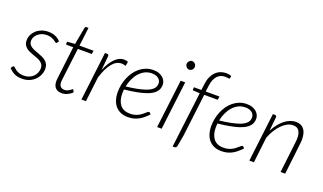

<svg xmlns="http://www.w3.org/2000/svg" viewBox="-81 -1221 3111 1851"><g transform="rotate(20 1475.0 -295.0)"><path d="M355.5 -436.5Q351.5 -429.5 344.5 -429.5Q339.5 -429.5 332.2 -435.8Q325 -442 312.5 -449.8Q300 -457.5 281.5 -463.8Q263 -470 235.5 -470Q210 -470 187.2 -461.5Q164.5 -453 147.8 -438.8Q131 -424.5 121.2 -405.8Q111.5 -387 111.5 -366Q111.5 -345.5 121 -331.5Q130.5 -317.5 146.2 -307.2Q162 -297 181.8 -289.5Q201.5 -282 222.5 -274.5Q243.5 -267 263.2 -257.8Q283 -248.5 298.8 -235.5Q314.5 -222.5 324 -203.8Q333.5 -185 333.5 -158.5Q333.5 -126.5 320.8 -96.5Q308 -66.5 284.5 -43.2Q261 -20 227.8 -6Q194.5 8 153.5 8Q105 8 72.5 -8.8Q40 -25.5 16.5 -52.5L28 -69.5Q31 -73.5 34 -75.5Q37 -77.5 41.5 -77.5Q46.5 -77.5 54 -69.5Q61.5 -61.5 74.8 -51.8Q88 -42 108.5 -34Q129 -26 160 -26Q189.5 -26 213.8 -35.8Q238 -45.5 255.2 -62.5Q272.5 -79.5 282 -101.8Q291.5 -124 291.5 -149Q291.5 -171 282 -186Q272.5 -201 257 -211.8Q241.5 -222.5 221.5 -230Q201.5 -237.5 180.8 -244.8Q160 -252 140 -260.8Q120 -269.5 104.5 -282Q89 -294.5 79.5 -312.5Q70 -330.5 70 -356.5Q70 -385.5 82.5 -412.2Q95 -439 117.5 -459.8Q140 -480.5 171 -492.8Q202 -505 239 -505Q281 -505 312 -492Q343 -479 367 -453Z M473.5 -83.5Q473.5 -86.5 473.8 -91Q474 -95.5 474.8 -104.5Q475.5 -113.5 477.2 -127.8Q479 -142 481.5 -164L515.5 -446.5H450Q440 -446.5 440 -456L442.5 -476.5L521 -482.5L554 -660.5Q555 -665 558.5 -668.5Q562 -672 567 -672H590L566.5 -482H710.5L706.5 -446.5H562.5L528 -165.5Q525.5 -145 524 -132Q522.5 -119 521.5 -110.8Q520.5 -102.5 520.2 -98.5Q520 -94.5 520 -92.5Q520 -60 535.2 -45.5Q550.5 -31 574.5 -31Q591 -31 603.8 -36.2Q616.5 -41.5 626 -47.8Q635.5 -54 641.5 -59.2Q647.5 -64.5 650.5 -64.5Q653.5 -64.5 655 -63.2Q656.5 -62 658 -59.5L667 -38.5Q647 -17.5 618.5 -4.8Q590 8 561.5 8Q520.5 8 497.2 -14.5Q474 -37 473.5 -83.5Z M762 0 822 -499H843.5Q861 -499 861 -481L846.5 -333Q880.5 -414.5 924.2 -458.8Q968 -503 1017.5 -503Q1038 -503 1059.5 -494.5L1051 -450Q1028 -458.5 1008 -458.5Q954.5 -458.5 911.8 -405.8Q869 -353 838.5 -253.5L808.5 0Z M1450 -402.5Q1450 -382 1444.5 -363.5Q1439 -345 1425 -328.5Q1411 -312 1387 -297.2Q1363 -282.5 1325.5 -270.2Q1288 -258 1236 -248.2Q1184 -238.5 1114 -231Q1113 -220.5 1112.5 -210.2Q1112 -200 1112 -190Q1112 -115.5 1145.8 -73.5Q1179.5 -31.5 1247.5 -31.5Q1274 -31.5 1295.2 -37.2Q1316.5 -43 1333.2 -52Q1350 -61 1362.8 -71Q1375.5 -81 1385.5 -90Q1395.5 -99 1402.8 -104.8Q1410 -110.5 1416 -110.5Q1422 -110.5 1426.5 -105.5L1437.5 -92.5Q1413 -66.5 1389.8 -47.8Q1366.5 -29 1342.8 -17Q1319 -5 1293.5 0.8Q1268 6.5 1239 6.5Q1197.5 6.5 1165.2 -7.2Q1133 -21 1111 -46.2Q1089 -71.5 1077.5 -107.8Q1066 -144 1066 -189Q1066 -226.5 1073.5 -264.5Q1081 -302.5 1095.8 -337.5Q1110.5 -372.5 1132.2 -403Q1154 -433.5 1182 -456Q1210 -478.5 1244 -491.5Q1278 -504.5 1317.5 -504.5Q1354 -504.5 1379.2 -494.2Q1404.5 -484 1420.2 -468.8Q1436 -453.5 1443 -435.8Q1450 -418 1450 -402.5ZM1315 -469.5Q1275 -469.5 1242.8 -452.5Q1210.5 -435.5 1185.8 -407.2Q1161 -379 1144.2 -341.8Q1127.5 -304.5 1119.5 -264Q1183 -271 1229 -280.2Q1275 -289.5 1307 -299.8Q1339 -310 1358.8 -322Q1378.5 -334 1389.5 -346.8Q1400.5 -359.5 1404.2 -373Q1408 -386.5 1408 -401Q1408 -411.5 1403.2 -423.8Q1398.5 -436 1387.5 -446Q1376.5 -456 1358.8 -462.8Q1341 -469.5 1315 -469.5Z M1645.5 -497.5 1585 0H1538.5L1599 -497.5ZM1682 -669Q1682 -660 1678.5 -652.2Q1675 -644.5 1669 -638.5Q1663 -632.5 1655.2 -629Q1647.5 -625.5 1639.5 -625.5Q1631 -625.5 1623.5 -629Q1616 -632.5 1610.2 -638.5Q1604.5 -644.5 1601 -652.2Q1597.5 -660 1597.5 -669Q1597.5 -678 1601 -686Q1604.5 -694 1610.2 -700.2Q1616 -706.5 1623.5 -710Q1631 -713.5 1639.5 -713.5Q1647.5 -713.5 1655.2 -710Q1663 -706.5 1669 -700.5Q1675 -694.5 1678.5 -686.2Q1682 -678 1682 -669Z M1859 -447 1806 -10.5 1785 104.5Q1783 115.5 1776.5 120.2Q1770 125 1760.5 125H1743L1813 -446.5L1750 -450.5Q1739 -451.5 1739 -461.5Q1739 -462 1739.2 -464.8Q1739.5 -467.5 1741 -482H1817L1825 -545Q1830 -587.5 1844.5 -619.8Q1859 -652 1880.8 -673.5Q1902.5 -695 1930 -705.8Q1957.5 -716.5 1989 -716.5Q2003 -716.5 2017 -713.8Q2031 -711 2042 -706L2037 -682Q2036.5 -676.5 2029.5 -676.5Q2024 -676.5 2014 -678.5Q2004 -680.5 1991 -680.5Q1968.5 -680.5 1948.2 -673Q1928 -665.5 1912.2 -649.2Q1896.5 -633 1885.2 -607Q1874 -581 1869.5 -543.5L1861.5 -482H2002.5L1997.5 -447Z M2409 -402.5Q2409 -382 2403.5 -363.5Q2398 -345 2384 -328.5Q2370 -312 2346 -297.2Q2322 -282.5 2284.5 -270.2Q2247 -258 2195 -248.2Q2143 -238.5 2073 -231Q2072 -220.5 2071.5 -210.2Q2071 -200 2071 -190Q2071 -115.5 2104.8 -73.5Q2138.5 -31.5 2206.5 -31.5Q2233 -31.5 2254.2 -37.2Q2275.5 -43 2292.2 -52Q2309 -61 2321.8 -71Q2334.5 -81 2344.5 -90Q2354.5 -99 2361.8 -104.8Q2369 -110.5 2375 -110.5Q2381 -110.5 2385.5 -105.5L2396.5 -92.5Q2372 -66.5 2348.8 -47.8Q2325.5 -29 2301.8 -17Q2278 -5 2252.5 0.8Q2227 6.5 2198 6.5Q2156.5 6.5 2124.2 -7.2Q2092 -21 2070 -46.2Q2048 -71.5 2036.5 -107.8Q2025 -144 2025 -189Q2025 -226.5 2032.5 -264.5Q2040 -302.5 2054.8 -337.5Q2069.5 -372.5 2091.2 -403Q2113 -433.5 2141 -456Q2169 -478.5 2203 -491.5Q2237 -504.5 2276.5 -504.5Q2313 -504.5 2338.2 -494.2Q2363.5 -484 2379.2 -468.8Q2395 -453.5 2402 -435.8Q2409 -418 2409 -402.5ZM2274 -469.5Q2234 -469.5 2201.8 -452.5Q2169.5 -435.5 2144.8 -407.2Q2120 -379 2103.2 -341.8Q2086.5 -304.5 2078.5 -264Q2142 -271 2188 -280.2Q2234 -289.5 2266 -299.8Q2298 -310 2317.8 -322Q2337.5 -334 2348.5 -346.8Q2359.5 -359.5 2363.2 -373Q2367 -386.5 2367 -401Q2367 -411.5 2362.2 -423.8Q2357.5 -436 2346.5 -446Q2335.5 -456 2317.8 -462.8Q2300 -469.5 2274 -469.5Z M2484.5 0 2544.5 -499H2566Q2583 -499 2583 -481L2568.5 -337Q2589 -376.5 2613.8 -407.8Q2638.5 -439 2666 -460.8Q2693.5 -482.5 2722.5 -493.8Q2751.5 -505 2781 -505Q2836.5 -505 2864.5 -468.5Q2892.5 -432 2892.5 -364Q2892.5 -359.5 2892.2 -353.8Q2892 -348 2890.8 -335.5Q2889.5 -323 2887 -300.2Q2884.5 -277.5 2880 -238.8Q2875.5 -200 2868.8 -141.8Q2862 -83.5 2852 0H2805L2842.5 -318Q2845.5 -341 2845.5 -361.5Q2845.5 -412 2826.2 -438.5Q2807 -465 2765.5 -465Q2737.5 -465 2709 -450.8Q2680.5 -436.5 2653.8 -410.2Q2627 -384 2603.5 -346.8Q2580 -309.5 2562 -263L2531.5 0Z"/></g></svg>

Font: Lato Light
Style: Italic
Weight: 300
Italic angle: -7°
Designer: Lukasz Dziedzic
Foundry: Lukasz Dziedzic
Version: Version 1.104; Western+Polish opensource